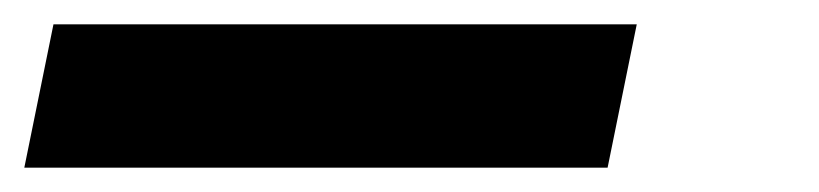

<svg xmlns="http://www.w3.org/2000/svg" viewBox="-54 30 674 158"><path d="M-34 168 -10 50H470L446 168Z"/></svg>

Font: Source Code Pro Black
Style: Italic
Weight: 900
Italic angle: -11°
Monospace: yes
Designer: Paul D. Hunt, Teo Tuominen
Foundry: Adobe Systems Incorporated
Version: Version 1.050;PS 1.000;hotconv 16.6.51;makeotf.lib2.5.65220